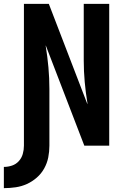

<svg xmlns="http://www.w3.org/2000/svg" viewBox="-45 -755 665 995"><path d="M-25 220V110Q-3 110 17.5 103Q38 96 52.5 80Q67 64 73 43Q79 22 79 0V-735H208L408 -215Q408 -215 408 -215.5Q408 -216 408 -216V-219Q408 -219 408 -219.5Q408 -220 408 -220V-221Q399 -275 394 -330.5Q389 -386 389 -441V-735H521V0H392L192 -520Q192 -520 192 -519.5Q192 -519 192 -519V-516Q201 -461 206 -405.5Q211 -350 211 -294V0Q211 31 205 61Q199 91 184 118Q169 145 145.5 165.5Q122 186 94.5 198.5Q67 211 36.5 215.5Q6 220 -25 220Z"/></svg>

Font: Iosevka Curly XBdEx
Style: Regular
Weight: 800
Width: 7
Monospace: yes
Designer: Belleve Invis
Foundry: Belleve Invis
Version: Version 11.1.0; ttfautohint (v1.8.3)